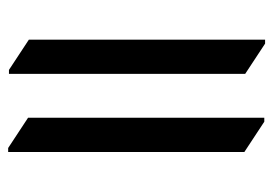

<svg xmlns="http://www.w3.org/2000/svg" viewBox="-122 -548 685 482"><g transform="rotate(90 221.0 -307.5)"><path d="M362 15H352L276 -35V-628H286L362 -578ZM166 13H156L80 -37V-630H90L166 -580Z"/></g></svg>

Font: Tiro Devanagari Marathi
Style: Regular
Weight: 400
Designer: Devanagari: John Hudson & Fiona Ross. Latin: John Hudson.
Foundry: Tiro Typeworks Ltd.
Version: Version 1.52